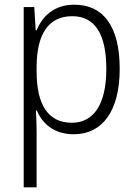

<svg xmlns="http://www.w3.org/2000/svg" viewBox="-20 -562 582 818"><path d="M297 -542C210 -542 161 -493 136 -433H132L126 -532H81V236H136V4C136 -26 135 -62 133 -91H137C160 -36 210 10 294 10C415 10 490 -87 490 -269C490 -450 420 -542 297 -542ZM288 -493C386 -493 433 -414 433 -269C433 -117 379 -39 286 -39C187 -39 136 -113 136 -257V-280C137 -416 186 -493 288 -493Z"/></svg>

Font: Noto Sans Malayalam SemiCondensed Light
Style: Regular
Weight: 300
Width: 4
Designer: Jelle Bosma - Monotype Design Team
Foundry: Monotype Imaging Inc.
Version: Version 2.104